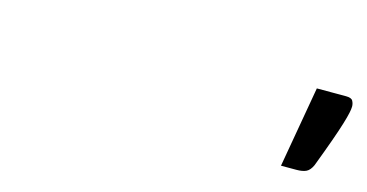

<svg xmlns="http://www.w3.org/2000/svg" viewBox="-35 -843 714 374"><g transform="rotate(15 322.5 -656.0)"><path d="M628.5 -737.5Q639.5 -737.5 642.2 -732.2Q645 -727 645 -721Q645 -716 643.2 -707.8Q641.5 -699.5 637 -684.8Q632.5 -670 624.5 -647.5Q616.5 -625 604 -592Q599 -581 591.8 -577.5Q584.5 -574 572 -574H541L569.5 -737.5Z"/></g></svg>

Font: Lato
Style: Regular
Weight: 400
Designer: Lukasz Dziedzic with Adam Twardoch and Botio Nikoltchev
Foundry: tyPoland Lukasz Dziedzic
Version: Version 2.015; 2015-08-06; http://www.latofonts.com/